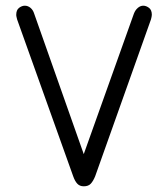

<svg xmlns="http://www.w3.org/2000/svg" viewBox="-20 -651 591 674"><path d="M274 -110 450 -603Q455 -616 464 -623.5Q473 -631 483 -631Q493 -631 503 -623.5Q513 -616 513 -599Q513 -595 512 -591.5Q511 -588 510 -583L314 -32Q307 -15 298.5 -6Q290 3 274 3Q260 3 251.5 -6Q243 -15 237 -32L40 -583Q39 -588 38 -591.5Q37 -595 37 -599Q37 -616 47 -623.5Q57 -631 67 -631Q78 -631 87 -623.5Q96 -616 100 -603Z"/></svg>

Font: Beiruti
Style: Regular
Weight: 400
Version: Version 1.00